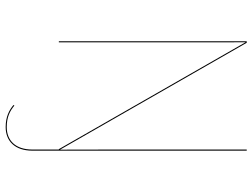

<svg xmlns="http://www.w3.org/2000/svg" viewBox="-129 -591 913 695"><g transform="rotate(90 327.5 -243.5)"><path d="M521.4 -680.1V-142.9C521.4 -98.2 521.6 -45.3 521.7 -4.4L134.8 -680.1H129.3V0H133.3V-565.2C133.3 -617.4 133.2 -651.6 133 -675.8L519.9 0H521.3V95.8C521.3 157.4 488.3 188.6 440 188.6C403.1 188.6 381.1 176.7 362.1 160.9L360.1 164.3C378.3 179.3 401.8 192.5 440 192.5C490.7 192.5 525.4 159.1 525.4 95.9V-680.1Z"/></g></svg>

Font: Fira Sans Four
Style: Regular
Weight: 100
Designer: Carrois Corporate & Edenspiekermann AG
Foundry: Carrois Corporate GbR & Edenspiekermann AG
Version: Version 4.203;PS 004.203;hotconv 1.0.88;makeotf.lib2.5.64775